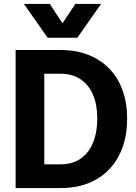

<svg xmlns="http://www.w3.org/2000/svg" viewBox="-20 -951 690 971"><path d="M59 0V-698H287Q365 -698 427 -673.5Q489 -649 533 -603.5Q577 -558 600 -494Q623 -430 623 -351Q623 -271 600 -206.5Q577 -142 533 -95.5Q489 -49 427 -24.5Q365 0 287 0ZM204 -120H287Q346 -120 387.5 -148.5Q429 -177 450.5 -229.5Q472 -282 472 -351Q472 -421 450.5 -471.5Q429 -522 387.5 -550Q346 -578 287 -578H204ZM101 -931H232L296 -833L361 -931H491L371 -760H221Z"/></svg>

Font: Azeret Mono SemiBold
Style: Regular
Weight: 600
Designer: Martin Vácha
Foundry: Displaay
Version: Version 1.002